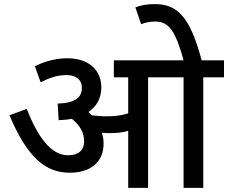

<svg xmlns="http://www.w3.org/2000/svg" viewBox="-20 -916 1112 936"><path d="M485 -216C485 -235 482 -253 476 -269C488 -268 500 -267 511 -267C545 -267 574 -269 605 -278V0H702V-539H875V0H971V-539H1072V-622H963C906 -837 843 -896 735 -896C697 -896 669 -891 640 -880L668 -798C686 -805 708 -811 737 -811C804 -811 836 -763 875 -622H535V-539H605V-363C571 -353 539 -349 498 -349C472 -349 449 -351 427 -354C422 -359 417 -365 411 -370C453 -398 474 -440 474 -490C474 -572 415 -632 308 -632C241 -632 186 -611 150 -593L178 -515C221 -536 257 -550 305 -550C343 -550 379 -533 379 -488C379 -441 348 -414 261 -411L266 -330C289 -331 311 -333 330 -337C367 -307 390 -272 390 -228C390 -180 359 -159 312 -159C230 -159 167 -243 110 -385L26 -354C114 -147 202 -74 320 -74C418 -74 485 -123 485 -216Z"/></svg>

Font: Noto Sans Medium
Style: Italic
Weight: 500
Italic angle: -12°
Designer: Monotype Design Team
Foundry: Monotype Imaging Inc.
Version: Version 2.013